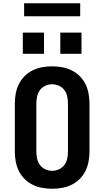

<svg xmlns="http://www.w3.org/2000/svg" viewBox="-20 -1150 640 1178"><path d="M300 8Q269 8 238.5 2.5Q208 -3 180.5 -16.5Q153 -30 131 -52Q109 -74 95.5 -101.5Q82 -129 76.5 -159.5Q71 -190 71 -221V-514Q71 -545 76.5 -575.5Q82 -606 95.5 -633.5Q109 -661 131 -683Q153 -705 180.5 -718.5Q208 -732 238.5 -737.5Q269 -743 300 -743Q331 -743 361.5 -737.5Q392 -732 419.5 -718.5Q447 -705 469 -683Q491 -661 504.5 -633.5Q518 -606 523.5 -575.5Q529 -545 529 -514V-221Q529 -190 523.5 -159.5Q518 -129 504.5 -101.5Q491 -74 469 -52Q447 -30 419.5 -16.5Q392 -3 361.5 2.5Q331 8 300 8ZM300 -102Q322 -102 342.5 -111.5Q363 -121 375.5 -138.5Q388 -156 392.5 -177.5Q397 -199 397 -221V-514Q397 -536 392.5 -557.5Q388 -579 375.5 -596.5Q363 -614 342.5 -623.5Q322 -633 300 -633Q278 -633 257.5 -623.5Q237 -614 224.5 -596.5Q212 -579 207.5 -557.5Q203 -536 203 -514V-221Q203 -199 207.5 -177.5Q212 -156 224.5 -138.5Q237 -121 257.5 -111.5Q278 -102 300 -102ZM350 -820V-950H480V-820ZM120 -820V-950H250V-820ZM128 -1050V-1130H472V-1050Z"/></svg>

Font: Iosevka SS04 XBd Ex
Style: Regular
Weight: 800
Width: 7
Monospace: yes
Designer: Belleve Invis
Foundry: Belleve Invis
Version: Version 19.0.0; ttfautohint (v1.8.4)